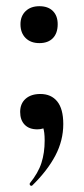

<svg xmlns="http://www.w3.org/2000/svg" viewBox="-20 -409 272 619"><path d="M184 -9Q184 44 158.5 92.5Q133 141 84 189Q83 190 81 190Q78 190 76.5 187.5Q75 185 76 182Q103 149 113.5 116.5Q124 84 124 44Q124 16 119 2.5Q114 -11 103 -20L140 -27Q141 -10 130 -1Q119 8 100 8Q74 8 59.5 -7Q45 -22 45 -48Q45 -75 62.5 -90.5Q80 -106 110 -106Q145 -106 164.5 -82Q184 -58 184 -9ZM46 -331Q46 -357 62.5 -373Q79 -389 107 -389Q135 -389 150.5 -373.5Q166 -358 166 -331Q166 -302 150.5 -286Q135 -270 107 -270Q79 -270 62.5 -286.5Q46 -303 46 -331Z"/></svg>

Font: Cormorant Garamond
Style: Bold
Weight: 700
Designer: Christian Thalmann (Catharsis Fonts)
Foundry: Catharsis Fonts
Version: Version 4.000